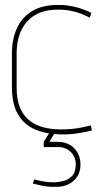

<svg xmlns="http://www.w3.org/2000/svg" viewBox="-20 -530 418 773"><path d="M206 -5H185L156 41V62Q167 62 177 62Q187 62 196 62Q205 62 213 62Q245 62 265 82Q285 102 285 132Q285 163 270.5 178Q256 193 239 197.5Q222 202 213 203Q188 205 166 202Q144 199 131 195.5Q118 192 118 192L112 209Q130 213 144.5 216.5Q159 220 175.5 221.5Q192 223 214 222Q253 220 278.5 196Q304 172 304 132Q304 94 279.5 67.5Q255 41 210 41Q206 41 201 41Q196 41 179 41ZM341 -459 348 -478Q316 -494 281 -502.5Q246 -511 211 -510Q150 -510 109 -485Q68 -460 48 -416Q28 -372 28 -314V-174Q29 -109 53 -68.5Q77 -28 121 -9Q165 10 223 11Q255 12 288 7.5Q321 3 350 -5L346 -25Q341 -24 330.5 -21.5Q320 -19 305 -16Q290 -13 269.5 -11Q249 -9 225 -9Q185 -9 152.5 -18Q120 -27 96.5 -46.5Q73 -66 60 -98Q47 -130 47 -176V-314Q47 -369 66 -408.5Q85 -448 121.5 -469.5Q158 -491 211 -491Q243 -492 276 -484Q309 -476 341 -459Z"/></svg>

Font: Advent Pro Thin
Style: Regular
Weight: 250
Version: Version 3.000